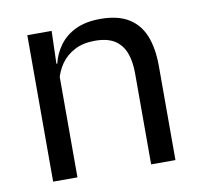

<svg xmlns="http://www.w3.org/2000/svg" viewBox="-62 -565 658 630"><g transform="rotate(-10 266.5 -249.5)"><path d="M473.5 0H392.5V-303.5Q392.5 -343 381.8 -371.5Q371 -400 346.8 -415.8Q322.5 -431.5 280.5 -431.5Q242 -431.5 213.8 -417Q185.5 -402.5 168 -377.8Q150.5 -353 143.5 -321.5L129 -379H146.5Q154.5 -412 174.5 -439.2Q194.5 -466.5 228.2 -482.8Q262 -499 311 -499Q369 -499 404.8 -477Q440.5 -455 457 -413.8Q473.5 -372.5 473.5 -312.5ZM147 0H66V-488H147L143.5 -371L147 -366.5Z"/></g></svg>

Font: Anek Kannada Medium
Style: Regular
Weight: 400
Version: Version 1.003